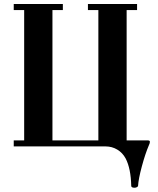

<svg xmlns="http://www.w3.org/2000/svg" viewBox="-20 -713 767 935"><path d="M46.9 0V-29.3H97.7V-664.1H46.9V-693.4H286.1V-664.1H235.4V-29.3H459V-664.1H408.2V-693.4H647.5V-664.1H596.7V-29.3H699.2Q710 -29.3 710 -22.5Q710 -15.6 705.1 -5.9Q687.5 35.2 670.9 96.7Q654.3 158.2 652.3 192.4Q651.4 196.3 646 198.7Q640.6 201.2 635.7 201.2Q619.1 201.2 619.1 192.4Q617.2 107.4 591.8 58.6Q577.1 31.2 551.3 15.6Q525.4 0 494.1 0Z"/></svg>

Font: Monomakh Unicode TT
Style: Medium
Weight: 500
Designer: Alexey Kryukov, Aleksandr Andreev
Version: Version 1.1